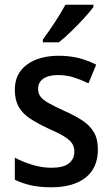

<svg xmlns="http://www.w3.org/2000/svg" viewBox="-20 -786 474 816"><path d="M396 -151Q396 -72 343.5 -31Q291 10 198 10Q149 10 111.5 1.5Q74 -7 43 -22V-116Q74 -99 116 -86Q158 -73 199 -73Q249 -73 272.5 -91.5Q296 -110 296 -142Q296 -161 287 -175.5Q278 -190 254.5 -205Q231 -220 185 -240Q140 -261 108 -282Q76 -303 59.5 -332Q43 -361 43 -405Q43 -473 94 -511Q145 -549 230 -549Q274 -549 313 -539.5Q352 -530 389 -511L356 -432Q325 -447 293.5 -457Q262 -467 227 -467Q186 -467 164 -451.5Q142 -436 142 -409Q142 -389 152 -375.5Q162 -362 186.5 -348Q211 -334 255 -314Q298 -295 330 -274Q362 -253 379 -224Q396 -195 396 -151ZM377 -756Q363 -737 337 -708.5Q311 -680 282 -652Q253 -624 230 -606H162V-618Q186 -650 213 -691Q240 -732 258 -766H377Z"/></svg>

Font: Noto Sans Kannada SemiCondensed Medium
Style: Regular
Weight: 500
Width: 4
Designer: Jelle Bosma - Monotype Design Team
Foundry: Monotype Imaging Inc.
Version: Version 2.005; ttfautohint (v1.8.4.7-5d5b)